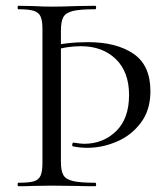

<svg xmlns="http://www.w3.org/2000/svg" viewBox="-20 -645 578 665"><path d="M43 -613Q41 -613 41 -619Q41 -625 43 -625L93 -624Q133 -622 159 -622Q194 -622 246 -624L310 -625Q313 -625 313 -619Q313 -613 310 -613Q257 -613 232.5 -607Q208 -601 199.5 -586Q191 -571 191 -539V-85Q191 -53 199.5 -38.5Q208 -24 232.5 -18Q257 -12 310 -12Q313 -12 313 -6Q313 0 310 0Q269 0 246 -1L159 -2L93 -1Q75 0 43 0Q41 0 41 -6Q41 -12 43 -12Q80 -12 97 -17Q114 -22 120.5 -36.5Q127 -51 127 -81V-544Q127 -574 120.5 -588Q114 -602 97 -607.5Q80 -613 43 -613ZM285 -499Q383 -499 442 -459Q501 -419 501 -329Q501 -264 468 -220Q435 -176 384.5 -154.5Q334 -133 282 -133Q258 -133 233 -138Q230 -138 230 -143Q230 -146 231.5 -149Q233 -152 235 -151Q259 -147 271 -147Q337 -147 382 -190.5Q427 -234 427 -316Q427 -396 381 -440.5Q335 -485 260 -485Q211 -485 158 -469L150 -483Q207 -499 285 -499Z"/></svg>

Font: Cormorant SC
Style: Regular
Weight: 400
Designer: Christian Thalmann (Catharsis Fonts)
Foundry: Catharsis Fonts
Version: Version 4.000